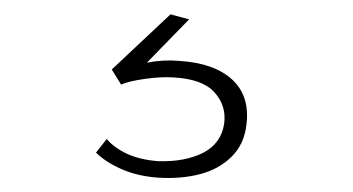

<svg xmlns="http://www.w3.org/2000/svg" viewBox="-20 -24 493 268"><path d="M129 170Q139 182 157 190.5Q175 199 201 201Q239 202 264 189Q289 176 293 148Q296 123 279 104.5Q262 86 221 84Q205 83 183 86Q161 89 149 94L136 73L218 -4L244 3L166 83L150 74Q162 68 185 63.5Q208 59 230 61Q279 64 304 87Q329 110 324 150Q321 177 303.5 194.5Q286 212 259.5 219Q233 226 201 224Q172 222 149.5 212Q127 202 114 189Z"/></svg>

Font: Josefin Sans ExtraLight
Style: Italic
Weight: 250
Italic angle: -7°
Designer: Santiago Orozco
Foundry: Typemade
Version: Version 2.000